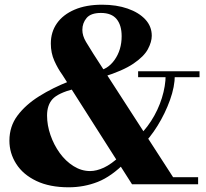

<svg xmlns="http://www.w3.org/2000/svg" viewBox="-20 -783 876 816"><path d="M541 0 245 -465Q226 -491 211 -524.5Q196 -558 196 -598Q196 -647 222 -684Q248 -721 297 -742Q346 -763 414 -763Q475 -763 522.5 -746.5Q570 -730 597.5 -700.5Q625 -671 625 -631Q625 -605 608.5 -574Q592 -543 547 -512.5Q502 -482 418 -456L390 -481Q437 -486 467 -528.5Q497 -571 497 -629Q497 -676 475.5 -702Q454 -728 409 -728Q366 -728 348 -706.5Q330 -685 330 -656Q330 -631 345.5 -605Q361 -579 377 -554L735 0ZM272 13Q191 13 134.5 -14Q78 -41 49 -86.5Q20 -132 20 -185Q20 -246 54.5 -292Q89 -338 146.5 -374Q204 -410 273 -437L294 -405Q226 -387 203 -361.5Q180 -336 180 -292Q180 -251 194.5 -209Q209 -167 234 -132.5Q259 -98 292.5 -77Q326 -56 363 -56Q390 -56 421.5 -70.5Q453 -85 493 -122L515 -95Q454 -33 395.5 -10Q337 13 272 13ZM575 0V-30H822V0ZM579 -160 551 -188Q592 -222 622 -268.5Q652 -315 668 -366.5Q684 -418 684 -464H723Q723 -415 702.5 -358Q682 -301 649.5 -248.5Q617 -196 579 -160ZM567 -455V-480H828V-455Z"/></svg>

Font: Libre Bodoni
Style: Regular
Weight: 400
Designer: Pablo Impallari, Rodrigo Fuenzalida
Foundry: Impallari Type
Version: Version 2.005;gftools[0.9.23]